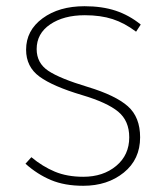

<svg xmlns="http://www.w3.org/2000/svg" viewBox="-20 -588 542 618"><path d="M433 -509 418 -486Q381 -514 342.5 -526.5Q304 -539 253 -539Q185 -539 141.5 -509.5Q98 -480 98 -430Q98 -385 135.5 -360Q173 -335 263 -308Q352 -281 391.5 -246Q431 -211 431 -146Q431 -75 378.5 -32.5Q326 10 248 10Q188 10 144 -8.5Q100 -27 62 -61L81 -82Q117 -52 156.5 -35.5Q196 -19 248 -19Q312 -19 354 -54Q396 -89 396 -146Q396 -199 360.5 -228.5Q325 -258 244 -282Q150 -310 107 -341.5Q64 -373 64 -428Q64 -490 117 -529Q170 -568 252 -568Q309 -568 352.5 -553.5Q396 -539 433 -509Z"/></svg>

Font: FiraGO UltraLight
Style: Regular
Weight: 200
Designer: bBox Type
Foundry: bBox Type GmbH
Version: Version 1.001